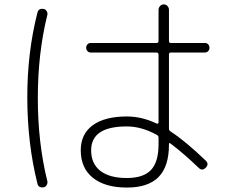

<svg xmlns="http://www.w3.org/2000/svg" viewBox="-20 -802 1040 865"><path d="M550.8 -232.4Q390.6 -232.4 390.6 -125Q390.6 -64.5 432.1 -32.2Q473.6 0 550.8 0Q626 0 660.2 -36.1Q694.3 -72.3 694.3 -152.3V-181.6Q694.3 -190.4 686.5 -194.3Q618.2 -232.4 550.8 -232.4ZM551.8 43Q453.1 43 398.4 -1Q343.8 -44.9 343.8 -125Q343.8 -198.2 397.9 -237.8Q452.1 -277.3 551.8 -277.3Q619.1 -277.3 686.5 -245.1Q688.5 -244.1 691.4 -245.6Q694.3 -247.1 694.3 -250V-555.7Q694.3 -564.5 685.5 -565.4H388.7Q379.9 -565.4 374 -571.8Q368.2 -578.1 368.2 -586.9Q368.2 -595.7 374 -602.1Q379.9 -608.4 388.7 -608.4H685.5Q693.4 -608.4 694.3 -617.2V-757.8Q694.3 -767.6 701.2 -774.9Q708 -782.2 717.8 -782.2Q727.5 -782.2 734.4 -774.9Q741.2 -767.6 741.2 -757.8V-617.2Q741.2 -608.4 749 -608.4H903.3Q912.1 -608.4 918 -602.1Q923.8 -595.7 923.8 -586.9Q923.8 -578.1 918 -571.8Q912.1 -565.4 903.3 -565.4H749Q741.2 -565.4 741.2 -555.7V-222.7Q741.2 -214.8 748 -210Q814.5 -167 907.2 -78.1Q922.9 -62.5 906.7 -46.4Q890.6 -30.3 875 -45.9Q803.7 -114.3 747.1 -156.2Q741.2 -160.2 741.2 -152.3V-150.4Q741.2 -51.8 694.3 -4.4Q647.5 43 551.8 43ZM175.8 42Q152.3 44.9 148.4 24.4Q103.5 -155.3 103 -359.9Q102.5 -564.5 148.4 -744.1Q153.3 -765.6 175.8 -761.7Q184.6 -760.7 189.9 -752.4Q195.3 -744.1 193.4 -735.4Q150.4 -562.5 150.4 -360.4Q150.4 -158.2 193.4 14.6Q195.3 23.4 189.9 32.2Q184.6 41 175.8 42Z"/></svg>

Font: Rounded-X Mgen+ 1m light
Style: Regular
Weight: 200
Designer: [Source Han Sans]
Ryoko NISHIZUKA  (kana & ideographs); Paul D. Hunt (Latin, Greek & Cyrillic); Wenlong ZHANG  (bopomofo
Version: Version 1.059.20150602